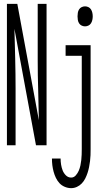

<svg xmlns="http://www.w3.org/2000/svg" viewBox="-20 -755 540 998"><path d="M16 0V-735H70L182 -130Q181 -208 178.5 -285.5Q176 -363 176 -441V-735H222V0H167L55 -605Q57 -527 59 -449.5Q61 -372 61 -294V0ZM422 -618Q413 -618 404.5 -622Q396 -626 391 -634Q386 -642 384.5 -651.5Q383 -661 383 -670Q383 -679 384.5 -688.5Q386 -698 391 -706Q396 -714 404.5 -718Q413 -722 422 -722Q431 -722 439.5 -718Q448 -714 453 -706Q458 -698 460 -688.5Q462 -679 462 -670Q462 -661 460 -651.5Q458 -642 453 -634Q448 -626 439.5 -622Q431 -618 422 -618ZM350 223Q333 223 316.5 216Q300 209 289 197Q278 185 270.5 169.5Q263 154 258.5 137Q254 120 252 103.5Q250 87 250 69H295Q295 85 297.5 100.5Q300 116 305.5 130.5Q311 145 322.5 156.5Q334 168 350 168Q364 168 374 156.5Q384 145 389.5 132Q395 119 398 105Q401 91 402.5 77Q404 63 404.5 48.5Q405 34 405 20V-465H321V-520H451V20Q451 36 450.5 51.5Q450 67 448 82.5Q446 98 443 113.5Q440 129 435 144Q430 159 423 173Q416 187 405 198.5Q394 210 379.5 216.5Q365 223 350 223Z"/></svg>

Font: Iosevka Fixed Light
Style: Regular
Weight: 300
Monospace: yes
Designer: Belleve Invis
Foundry: Belleve Invis
Version: Version 32.3.0